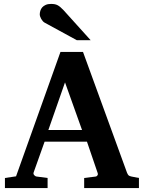

<svg xmlns="http://www.w3.org/2000/svg" viewBox="-20 -949 726 969"><path d="M308.1 -533.2 224.1 -293H394ZM404.8 0V-50.8L463.9 -58.1Q468.8 -59.1 472.2 -64.5Q475.6 -69.8 473.1 -75.2L418.9 -233.9H205.1L149.9 -79.1Q147 -71.3 152.8 -64.9Q158.7 -58.6 164.1 -58.1L220.2 -50.8V0H4.9V-50.8L61 -59.1L285.2 -687H398.9L621.1 -77.1Q625 -67.9 628.7 -64.2Q632.3 -60.5 643.1 -58.1L681.2 -50.8V0ZM367.7 -746.1 205.6 -834.5Q200.2 -837.4 195.8 -842.5Q191.4 -847.7 188 -853.5Q184.6 -859.4 182.6 -865.5Q180.7 -871.6 180.7 -876.5Q180.7 -885.3 183.6 -894.8Q186.5 -904.3 193.1 -911.9Q199.7 -919.4 210.7 -924.3Q221.7 -929.2 237.8 -929.2Q248 -929.2 255.9 -927.7Q263.7 -926.3 270.8 -922.6Q277.8 -918.9 284.9 -912.8Q292 -906.7 300.8 -897.5L437.5 -746.1Z"/></svg>

Font: Charis SIL Am
Style: Bold
Weight: 700
Foundry: SIL International
Version: Version 5.000